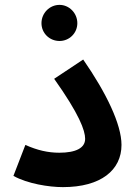

<svg xmlns="http://www.w3.org/2000/svg" viewBox="-20 -761 557 787"><path d="M224 -593C264 -593 297 -625 297 -666C297 -707 264 -741 224 -741C183 -741 150 -707 150 -666C150 -625 183 -593 224 -593ZM35 -40C93 -8 180 6 238 6C394 6 478 -64 478 -167C478 -251 416 -380 321 -517L202 -438C305 -293 329 -226 329 -192C329 -155 292 -135 223 -135C177 -135 133 -145 84 -167Z"/></svg>

Font: Noto Sans Arabic UI
Style: Bold
Weight: 700
Designer: Monotype Design Team, Nadine Chahine and Nizar Qandah
Foundry: Monotype Imaging Inc.
Version: Version 2.010